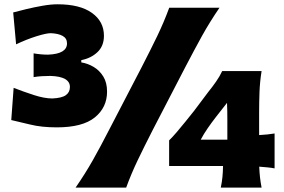

<svg xmlns="http://www.w3.org/2000/svg" viewBox="-20 -853 1291 873"><path d="M238.3 -273.9Q168.5 -273.9 116.5 -286.9Q64.5 -299.8 31.2 -307.1L42 -453.6Q84.5 -437 133.1 -421.1Q181.6 -405.3 217.8 -405.3Q261.2 -407.2 279.5 -420.4Q297.9 -433.6 297.9 -457.5Q297.9 -504.9 209.5 -507.8Q189.9 -507.8 170.7 -506.6Q151.4 -505.4 132.8 -502.4V-610.4Q166 -604.5 198.7 -604.5Q284.7 -607.9 284.7 -655.8Q284.7 -678.7 264.9 -689.7Q245.1 -700.7 210.9 -702.1Q190.4 -702.1 145.3 -688Q100.1 -673.8 53.2 -651.4L40 -796.4Q64.9 -803.2 100.6 -811.8Q136.2 -820.3 173.8 -826.9Q211.4 -833.5 241.7 -833.5Q343.3 -833.5 397.9 -794.4Q452.6 -755.4 452.6 -690.4Q452.6 -643.6 422.9 -615.7Q393.1 -587.9 349.6 -579.6V-569.3Q379.4 -564.5 406 -548.6Q432.6 -532.7 449.7 -505.1Q466.8 -477.5 466.8 -436.5Q466.8 -364.3 411.1 -319.1Q355.5 -273.9 238.3 -273.9ZM323.7 0Q367.2 -63 401.9 -124.3Q436.5 -185.5 476.6 -263.7L624 -547.4Q665.5 -627.9 695.6 -690.4Q725.6 -752.9 749.5 -817.9H978Q933.6 -752.9 898.9 -690.4Q864.3 -627.9 822.3 -547.4L675.3 -263.7Q635.3 -185.5 606 -124.3Q576.7 -63 553.7 0ZM1158.7 -95.2Q1159.7 -69.8 1162.1 -47.6Q1164.6 -25.4 1169.4 0H983.9Q989.3 -25.9 991.5 -49.1Q993.7 -72.3 994.1 -98.1H749V-214.8Q763.2 -228.5 783 -251.5Q802.7 -274.4 823.5 -300.3Q844.2 -326.2 861.8 -348.1L927.2 -435.1Q945.8 -458 962.6 -482.2Q979.5 -506.3 990.2 -529.8H1169.4Q1161.6 -481 1159.9 -434.3Q1158.2 -387.7 1158.2 -341.3V-238.8Q1177.2 -239.7 1195.6 -241.7Q1213.9 -243.7 1228.5 -246.1V-87.4Q1213.9 -90.3 1195.8 -92Q1177.7 -93.8 1158.7 -95.2ZM892.6 -217.8H1013.7V-308.6Q1013.7 -328.1 1013.4 -347.2Q1013.2 -366.2 1012.2 -385.3L960.9 -319.8Q941.9 -295.4 924.1 -269.5Q906.2 -243.7 892.6 -217.8Z"/></svg>

Font: Pinar-DS1-FD ExtraBold
Style: Regular
Weight: 800
Designer: Amin Abedi
Version: Version 2.000